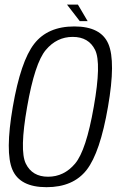

<svg xmlns="http://www.w3.org/2000/svg" viewBox="-20 -792 510 817"><path d="M178 4.5Q65 4.5 33 -69.5Q1 -143.5 34.5 -337.5Q68 -531.5 125.5 -605.5Q183 -679.5 296.2 -679.5Q409.5 -679.5 441.2 -605Q473 -530.5 439.5 -337.5Q406 -143 348.8 -69.2Q291.5 4.5 178 4.5ZM184.5 -40Q252.5 -40 299.5 -95.8Q346.5 -151.5 379 -337.5Q412 -523.5 384.8 -579.2Q357.5 -635 289.5 -635Q221.5 -635 174.8 -579.2Q128 -523.5 95.5 -337.5Q62.5 -151.5 89.8 -95.8Q117 -40 184.5 -40ZM319.5 -702 265 -772.5H311.5L353 -702Z"/></svg>

Font: Anybody Light
Style: Italic
Weight: 300
Italic angle: -10°
Designer: Tyler Finck
Foundry: Etcetera Type Company
Version: Version 1.010; ttfautohint (v1.8.3) -l 8 -r 50 -G 200 -x 14 